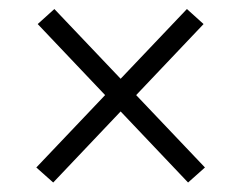

<svg xmlns="http://www.w3.org/2000/svg" viewBox="-20 -518 522 415"><path d="M423 -156 386.5 -123.5 61.5 -466 97.5 -498.5ZM58.5 -156 384 -498.5 420 -466 95 -123.5Z"/></svg>

Font: Anek Tamil Light
Style: Regular
Weight: 300
Designer: Aadarsh Rajan (Tamil), Yesha Goshar (Latin)
Foundry: Ek Type
Version: Version 1.003